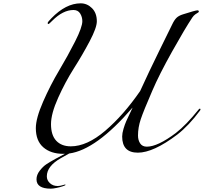

<svg xmlns="http://www.w3.org/2000/svg" viewBox="-20 -906 1223 1152"><path d="M561 -778Q561 -740 518 -658.5Q475 -577 423.5 -496Q372 -415 329 -319.5Q286 -224 286 -161Q286 -95 317.5 -61.5Q349 -28 405 -28Q502 -28 611.5 -121.5Q721 -215 821 -360Q870 -468 938.5 -607.5Q1007 -747 1012 -757Q1025 -785 1038.5 -798.5Q1052 -812 1078 -820Q1153 -844 1165 -844Q1173 -844 1173 -836Q1173 -833 1167.5 -830Q1162 -827 1152 -820Q1142 -813 1134 -801Q1090 -735 1012.5 -596.5Q935 -458 894 -362Q841 -240 824.5 -190.5Q808 -141 808 -93Q808 -65 821 -45.5Q834 -26 861 -26Q926 -26 1035 -108Q1097 -156 1171 -248Q1175 -254 1179 -254Q1183 -254 1183 -250Q1183 -248 1181 -244Q1113 -152 1043 -98Q900 10 807 10Q713 10 713 -87Q713 -106 721 -133Q729 -160 737.5 -179Q746 -198 759.5 -226Q773 -254 775 -259H774Q557 -7 395 15Q381 23 345 43Q261 91 261 152Q261 176 279.5 193Q298 210 325 210Q334 210 344 208Q354 206 361.5 203.5Q369 201 370 201Q373 201 373 204Q373 206 357 211.5Q341 217 319.5 221.5Q298 226 285 226Q199 226 199 170Q199 143 218.5 118Q238 93 257.5 80Q277 67 311 48Q319 43 369 17H360Q285 17 240 -22Q195 -61 195 -137Q195 -196 238.5 -295.5Q282 -395 334.5 -483Q387 -571 430.5 -657Q474 -743 474 -779Q474 -804 461 -825Q448 -846 421 -846Q358 -846 294 -782Q274 -762 272 -762Q266 -762 266 -768Q266 -774 288 -796Q375 -886 464 -886Q503 -886 532 -857Q561 -828 561 -778Z"/></svg>

Font: Miama Nueva
Style: Medium
Weight: 400
Italic angle: -28°
Version: Version 1.0